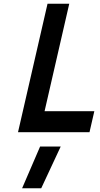

<svg xmlns="http://www.w3.org/2000/svg" viewBox="-20 -712 536 1034"><path d="M77 0 236 -692H353L220 -113H488L462 0ZM196 77H307L202 302H99Z"/></svg>

Font: Panefresco 800wt
Style: Italic
Weight: 800
Foundry: Campivisivi & Chank Co
Version: Version 1.001